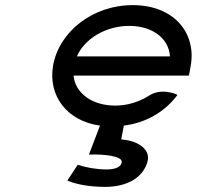

<svg xmlns="http://www.w3.org/2000/svg" viewBox="-20 -482 854 749"><path d="M280 -262C309 -330 392 -381 484 -381C576 -381 639 -331 643 -262ZM717 -187 724 -225C747 -356 656 -462 498 -462C340 -462 210 -357 187 -226C167 -108 241 -10 370 8L327 121H334C381 119 459 126 455 151C452 171 427 179 395 179C356 179 314 171 288 162L283 161L243 222L247 224C283 239 335 247 390 247C475 247 537 212 555 150C570 100 516 68 462 63C459 63 458 62 453 62L463 8C551 -3 621 -46 668 -106L672 -111L668 -114C668 -114 609 -141 560 -108C523 -85 477 -70 430 -70C339 -70 273 -119 267 -187Z"/></svg>

Font: Charger Monospace
Style: Regular
Weight: 400
Designer: Jasper
Foundry: Cannot Into Space Fonts
Version: Version 0.980